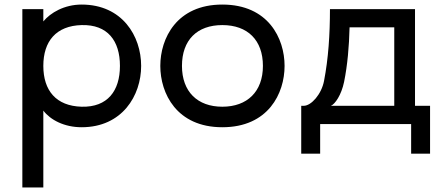

<svg xmlns="http://www.w3.org/2000/svg" viewBox="-20 -544 1958 842"><path d="M170 278V-59C201 -18 262 14 338 14C516 14 599 -125 599 -255C599 -386 516 -524 338 -524C262 -524 201 -488 170 -450V-504H78V278ZM338 -76C226 -79 170 -147 170 -255C170 -363 226 -431 338 -434C452 -437 506 -365 506 -255C506 -146 452 -73 338 -76Z M955 14C1157 14 1228 -135 1228 -255C1228 -375 1157 -524 955 -524C754 -524 683 -375 683 -255C683 -135 754 14 955 14ZM955 -76C846 -76 778 -142 778 -255C778 -368 844 -434 955 -434C1066 -434 1133 -368 1133 -255C1133 -142 1064 -76 955 -76Z M1800 -504H1427C1427 -392 1420 -287 1401 -189C1390 -131 1345 -80 1312 -80H1301V130H1384V0H1783V130H1866V-80H1800ZM1431 -80C1449 -87 1477 -127 1489 -185C1504 -259 1511 -341 1513 -424H1709V-80Z"/></svg>

Font: Hibana SubMedium
Style: Regular
Weight: 500
Width: 6
Designer: pygmalion
Foundry: ybstudio
Version: Version 0.930;hotconv 1.0.109;makeotfexe 2.5.65596